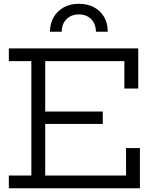

<svg xmlns="http://www.w3.org/2000/svg" viewBox="-20 -1012 828 1032"><path d="M559 -841.5H495.5Q495.5 -883.5 470.2 -909Q445 -934.5 404 -934.5Q363 -934.5 337.5 -909Q312 -883.5 312 -841.5H248.5Q249 -886 268.5 -919.8Q288 -953.5 322.8 -972.5Q357.5 -991.5 404 -991.5Q451 -991.5 486 -972.5Q521 -953.5 540.2 -919.8Q559.5 -886 559 -841.5ZM532.5 -412.5V-346H190.5V-412.5ZM657.5 -216H732V0H27.5V-68.5H148.5V-683.5H27.5V-752H723V-536H648.5V-683.5H223V-68.5H657.5Z"/></svg>

Font: Hepta Slab ExtraLight
Style: Regular
Weight: 400
Version: Version 1.102